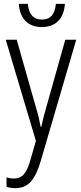

<svg xmlns="http://www.w3.org/2000/svg" viewBox="-20 -739 421 1000"><path d="M59 241Q35 241 14 234V185Q33 191 52 191Q85 191 104.5 168.5Q124 146 139 92L167 -5L10 -532H67L164 -191Q176 -151 182 -126Q188 -101 192 -78H195Q206 -130 224 -191L320 -532H377L192 100Q171 173 140.5 207Q110 241 59 241ZM198 -598Q145 -598 113.5 -629Q82 -660 78 -719H125Q132 -637 198 -637Q264 -637 271 -719H318Q314 -660 282.5 -629Q251 -598 198 -598Z"/></svg>

Font: Noto Sans Condensed Light
Style: Regular
Weight: 300
Width: 3
Designer: Monotype Design Team
Foundry: Monotype Imaging Inc.
Version: Version 2.013; ttfautohint (v1.8.4.7-5d5b)